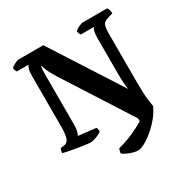

<svg xmlns="http://www.w3.org/2000/svg" viewBox="-198 -878 1225 1252"><g transform="rotate(-30 414.5 -252.0)"><path d="M487 200Q464 200 431.5 188Q399 176 379 161Q379 150 381.5 141Q384 132 387 126Q448 110 498.5 87.5Q549 65 591 40V19L267 -487Q251 -513 240 -534.5Q229 -556 224 -570.5Q219 -585 219 -592H213Q212 -586 210.5 -570.5Q209 -555 209 -523V-146Q209 -125 204 -106Q199 -87 193 -79L324 -64Q326 -62 329 -53Q332 -44 332 -33Q321 -24 304.5 -16.5Q288 -9 271 -4.5Q254 0 242 0Q233 0 208.5 -3.5Q184 -7 153 -12Q122 -17 93.5 -22.5Q65 -28 49 -33Q49 -42 51.5 -51.5Q54 -61 58 -66L85 -70Q102 -72 111.5 -84.5Q121 -97 125.5 -121Q130 -145 130 -182V-567Q130 -601 136 -619.5Q142 -638 147 -642H59Q56 -646 52.5 -654.5Q49 -663 48 -673Q54 -680 66 -687Q78 -694 90.5 -699Q103 -704 108 -704H294L631 -180Q627 -201 625 -229.5Q623 -258 623 -311V-564Q623 -599 628.5 -618.5Q634 -638 640 -642H540Q538 -646 534 -654Q530 -662 529 -673Q534 -680 546.5 -687Q559 -694 572 -699Q585 -704 590 -704H775Q780 -698 784 -686Q788 -674 788 -659L751 -648Q732 -642 721.5 -634Q711 -626 706.5 -608Q702 -590 702 -555V-181Q702 -144 703.5 -110.5Q705 -77 708.5 -50Q712 -23 716 -4Q702 31 673.5 67Q645 103 609.5 133.5Q574 164 541.5 182Q509 200 487 200Z"/></g></svg>

Font: Texturina 12pt
Style: Bold
Weight: 700
Designer: Guillermo Torres Carreño
Foundry: Omnibus-Type
Version: Version 1.002